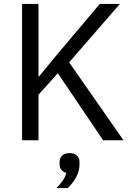

<svg xmlns="http://www.w3.org/2000/svg" viewBox="-20 -718 674 983"><path d="M508 0 276 -343 177 -233V0H93V-698H177V-448V-327H180L280 -448L491 -698H594L334 -399L612 0ZM336 66Q361 66 374 78.5Q387 91 387 113V124Q387 159 369 190.5Q351 222 327 245H269Q289 224 301 207Q313 190 320 167Q303 163 294 151Q285 139 285 123V113Q285 91 298 78.5Q311 66 336 66Z"/></svg>

Font: IBM Plex Sans Var
Style: Regular
Weight: 400
Designer: Mike Abbink, Paul van der Laan, Pieter van Rosmalen
Foundry: Bold Monday
Version: Version 3.000